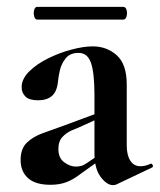

<svg xmlns="http://www.w3.org/2000/svg" viewBox="-20 -531 465 559"><path d="M319 6Q315 8 309 8Q291 8 273 -16Q255 -40 255 -85V-255Q255 -318 245 -347.5Q235 -377 209 -377Q184 -377 171.5 -361.5Q159 -346 154.5 -327Q150 -308 149 -295Q146 -264 131 -251.5Q116 -239 91 -239Q65 -239 54 -250Q43 -261 43 -277Q43 -301 64.5 -322.5Q86 -344 119 -360.5Q152 -377 187.5 -386.5Q223 -396 250 -396Q291 -396 320 -370Q349 -344 349 -285V-108Q349 -79 359.5 -63Q370 -47 389 -47Q403 -47 418 -54Q422 -56 424.5 -50.5Q427 -45 422 -43ZM127 7Q83 7 61.5 -12.5Q40 -32 40 -65Q40 -98 58 -115.5Q76 -133 105 -143.5Q134 -154 165 -165L265 -202L269 -187L212 -161Q204 -158 189 -151.5Q174 -145 162 -132.5Q150 -120 150 -97Q150 -71 167 -58.5Q184 -46 201 -46Q209 -46 216.5 -48Q224 -50 234 -57L284 -91L285 -75L215 -25Q193 -8 173 -0.5Q153 7 127 7ZM88 -474Q82 -474 79.5 -483.5Q77 -493 79.5 -502Q82 -511 88 -511H339Q346 -511 348.5 -502Q351 -493 348.5 -483.5Q346 -474 339 -474Z"/></svg>

Font: Cormorant Garamond Light
Style: Regular
Weight: 300
Designer: Christian Thalmann (Catharsis Fonts)
Foundry: Catharsis Fonts
Version: Version 4.001